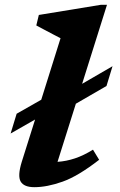

<svg xmlns="http://www.w3.org/2000/svg" viewBox="-20 -764 496 796"><path d="M49 -292.5 151 -350.5 231 -605.5Q222 -610 203.5 -619.8Q185 -629.5 164.8 -640.2Q144.5 -651 130.5 -658.5L141 -702L397.5 -744H423.5L320.5 -416.5L446.5 -489.5L421.5 -407.5L294.5 -334L218.5 -93Q255 -95.5 291 -107.5Q327 -119.5 365.5 -143.5L391 -101.5Q303.5 -33.5 239.2 -10.8Q175 12 122.5 12Q79.5 12 65.8 -11.2Q52 -34.5 70.5 -94L125.5 -268.5L24 -210.5Z"/></svg>

Font: Newsreader 6pt SemiBold
Style: Italic
Weight: 600
Italic angle: -17°
Designer: Hugues Gentile
Foundry: Production Type
Version: Version 1.003; ttfautohint (v1.8.3)